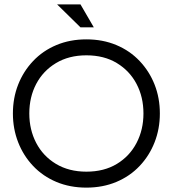

<svg xmlns="http://www.w3.org/2000/svg" viewBox="-20 -850 790 878"><path d="M375 8Q300 8 238 -18Q176 -44 131.5 -91Q87 -138 63 -199.5Q39 -261 39 -331Q39 -402 63 -463Q87 -524 131.5 -571Q176 -618 238 -644Q300 -670 375 -670Q450 -670 512 -644Q574 -618 618.5 -571Q663 -524 687 -463Q711 -402 711 -331Q711 -261 687 -199.5Q663 -138 618.5 -91Q574 -44 512 -18Q450 8 375 8ZM375 -65Q456 -65 514.5 -100.5Q573 -136 604.5 -196.5Q636 -257 636 -331Q636 -406 604.5 -466Q573 -526 514.5 -561.5Q456 -597 375 -597Q295 -597 236 -561.5Q177 -526 145.5 -466Q114 -406 114 -331Q114 -257 145.5 -196.5Q177 -136 236 -100.5Q295 -65 375 -65ZM348 -725 241 -830H348L409 -725Z"/></svg>

Font: Questrial
Style: Regular
Weight: 400
Designer: Joe Prince, Laura Meseguer
Foundry: Joe Prince, Laura Meseguer
Version: Version 2.000; ttfautohint (v1.8.3)